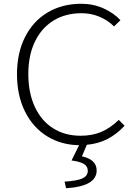

<svg xmlns="http://www.w3.org/2000/svg" viewBox="-20 -756 733 1017"><path d="M445 149Q445 125 424.5 112.5Q404 100 359 94L399 13Q304 12 229 -34.5Q154 -81 112 -166Q70 -251 70 -363Q70 -476 113 -560.5Q156 -645 233 -690.5Q310 -736 411 -736Q474 -736 528.5 -711.5Q583 -687 618 -649L584 -616Q551 -649 506.5 -667.5Q462 -686 412 -686Q326 -686 262.5 -646.5Q199 -607 164.5 -534.5Q130 -462 130 -364Q130 -265 164 -191Q198 -117 260.5 -77Q323 -37 407 -37Q469 -37 517 -57.5Q565 -78 609 -121L640 -90Q598 -45 550 -20Q502 5 440 11L414 72Q492 89 492 147Q492 231 330 241L322 206Q390 202 417.5 188.5Q445 175 445 149Z"/></svg>

Font: Nebula Sans Light
Style: Regular
Weight: 300
Designer: Paul D. Hunt for Adobe (as Source Sans)
Foundry: Nebula Entertainment & Broadcasting LLC
Version: Version 1.010